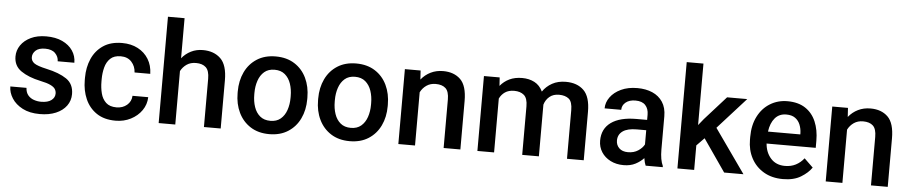

<svg xmlns="http://www.w3.org/2000/svg" viewBox="-43 -1045 6384 1349"><g transform="rotate(5 3149.0 -370.0)"><path d="M356.9 -143.1Q356.9 -160.6 348.1 -174.8Q339.4 -189 314.7 -200.9Q290 -212.9 242.2 -222.7Q157.7 -240.7 105.5 -276.6Q53.2 -312.5 53.2 -378.9Q53.2 -421.9 77.9 -458Q102.5 -494.1 148.2 -516.1Q193.8 -538.1 256.8 -538.1Q323.2 -538.1 370.6 -515.9Q418 -493.7 443.6 -455.8Q469.2 -418 469.2 -370.6H351.6Q351.6 -402.3 327.9 -426.8Q304.2 -451.2 256.8 -451.2Q211.9 -451.2 189.9 -430.9Q168 -410.6 168 -383.8Q168 -357.4 190.4 -341.3Q212.9 -325.2 277.3 -311Q368.2 -291.5 420.2 -256.1Q472.2 -220.7 472.2 -149.4Q472.2 -103 445.8 -66.9Q419.4 -30.8 371.3 -10.5Q323.2 9.8 258.3 9.8Q186 9.8 136.5 -16.1Q86.9 -42 61.3 -82.3Q35.6 -122.6 35.6 -165.5H149.4Q151.4 -132.8 167.7 -113.5Q184.1 -94.2 208.7 -85.7Q233.4 -77.1 259.8 -77.1Q307.1 -77.1 332 -95.9Q356.9 -114.7 356.9 -143.1Z M791 -84Q834.5 -84 864.5 -109.1Q894.5 -134.3 896.5 -174.8H1007.3Q1005.9 -123 976.8 -81.3Q947.8 -39.6 899.4 -14.9Q851.1 9.8 792.5 9.8Q711.9 9.8 658.7 -26.1Q605.5 -62 579.1 -122.3Q552.7 -182.6 552.7 -255.4V-272.5Q552.7 -345.7 579.1 -406Q605.5 -466.3 658.7 -502.2Q711.9 -538.1 792 -538.1Q855.5 -538.1 903.3 -512.9Q951.2 -487.8 978.5 -443.1Q1005.9 -398.4 1007.3 -339.4H896.5Q894.5 -382.8 866.7 -413.6Q838.9 -444.3 790.5 -444.3Q743.2 -444.3 717 -419.4Q690.9 -394.5 680.7 -355.2Q670.4 -315.9 670.4 -272.5V-255.4Q670.4 -211.9 680.4 -172.6Q690.4 -133.3 716.8 -108.6Q743.2 -84 791 -84Z M1213.4 -750V-467.3Q1240.2 -500.5 1278.1 -519.3Q1315.9 -538.1 1361.8 -538.1Q1439.9 -538.1 1486.8 -492.7Q1533.7 -447.3 1533.7 -339.4V0H1415.5V-340.3Q1415.5 -397.5 1391.1 -420.4Q1366.7 -443.4 1321.3 -443.4Q1282.7 -443.4 1255.9 -425Q1229 -406.7 1213.4 -377V0H1096.2V-750Z M1630.4 -258.3V-269.5Q1630.4 -346.2 1659.4 -407Q1688.5 -467.8 1743.4 -502.9Q1798.3 -538.1 1875.5 -538.1Q1953.1 -538.1 2008.3 -502.9Q2063.5 -467.8 2092.5 -407Q2121.6 -346.2 2121.6 -269.5V-258.3Q2121.6 -181.6 2092.5 -121.1Q2063.5 -60.5 2008.5 -25.4Q1953.6 9.8 1876.5 9.8Q1798.8 9.8 1743.9 -25.4Q1689 -60.5 1659.7 -121.1Q1630.4 -181.6 1630.4 -258.3ZM1748 -269.5V-258.3Q1748 -210.4 1761.5 -170.9Q1774.9 -131.3 1803.2 -107.7Q1831.5 -84 1876.5 -84Q1920.4 -84 1948.5 -107.7Q1976.6 -131.3 1990.2 -170.9Q2003.9 -210.4 2003.9 -258.3V-269.5Q2003.9 -316.4 1990.5 -356.2Q1977.1 -396 1948.7 -420.2Q1920.4 -444.3 1875.5 -444.3Q1831.1 -444.3 1803 -420.2Q1774.9 -396 1761.5 -356.2Q1748 -316.4 1748 -269.5Z M2197.8 -258.3V-269.5Q2197.8 -346.2 2226.8 -407Q2255.9 -467.8 2310.8 -502.9Q2365.7 -538.1 2442.9 -538.1Q2520.5 -538.1 2575.7 -502.9Q2630.9 -467.8 2659.9 -407Q2689 -346.2 2689 -269.5V-258.3Q2689 -181.6 2659.9 -121.1Q2630.9 -60.5 2575.9 -25.4Q2521 9.8 2443.8 9.8Q2366.2 9.8 2311.3 -25.4Q2256.3 -60.5 2227.1 -121.1Q2197.8 -181.6 2197.8 -258.3ZM2315.4 -269.5V-258.3Q2315.4 -210.4 2328.9 -170.9Q2342.3 -131.3 2370.6 -107.7Q2398.9 -84 2443.8 -84Q2487.8 -84 2515.9 -107.7Q2543.9 -131.3 2557.6 -170.9Q2571.3 -210.4 2571.3 -258.3V-269.5Q2571.3 -316.4 2557.9 -356.2Q2544.4 -396 2516.1 -420.2Q2487.8 -444.3 2442.9 -444.3Q2398.4 -444.3 2370.4 -420.2Q2342.3 -396 2328.9 -356.2Q2315.4 -316.4 2315.4 -269.5Z M3011.7 -443.4Q2974.6 -443.4 2947.3 -424.8Q2919.9 -406.2 2904.3 -375.5V0H2786.6V-528.3H2897.5L2901.4 -464.8Q2929.2 -499.5 2968.5 -518.8Q3007.8 -538.1 3056.2 -538.1Q3132.8 -538.1 3178.5 -493.7Q3224.1 -449.2 3224.1 -341.3V0H3106V-341.8Q3106 -398.4 3081.8 -420.9Q3057.6 -443.4 3011.7 -443.4Z M3565.4 -443.4Q3526.4 -443.4 3501 -426Q3475.6 -408.7 3461.9 -379.9V0H3344.2V-528.3H3455.1L3459 -468.8Q3485.4 -501.5 3523.9 -519.8Q3562.5 -538.1 3613.3 -538.1Q3662.6 -538.1 3700.4 -518.3Q3738.3 -498.5 3758.8 -455.1Q3784.2 -492.7 3825.2 -515.4Q3866.2 -538.1 3921.4 -538.1Q4002 -538.1 4048.1 -492.7Q4094.2 -447.3 4094.2 -341.8V0H3976.1V-342.3Q3976.1 -402.3 3950.7 -422.9Q3925.3 -443.4 3881.8 -443.4Q3840.8 -443.4 3814.5 -421.4Q3788.1 -399.4 3777.8 -364.7Q3777.8 -358.9 3777.8 -352.1V0H3660.2V-341.8Q3660.2 -399.4 3634.5 -421.4Q3608.9 -443.4 3565.4 -443.4Z M4530.8 0Q4522 -19.5 4517.1 -52.2Q4494.1 -26.9 4459 -8.5Q4423.8 9.8 4375.5 9.8Q4323.7 9.8 4283.2 -10.7Q4242.7 -31.2 4219.7 -66.9Q4196.8 -102.5 4196.8 -147.5Q4196.8 -231.4 4259.5 -276.4Q4322.3 -321.3 4438 -321.3H4513.2V-357.9Q4513.2 -399.9 4490.2 -424.8Q4467.3 -449.7 4419.9 -449.7Q4377 -449.7 4351.3 -428.7Q4325.7 -407.7 4325.7 -376H4208.5Q4208.5 -418 4235.4 -455.1Q4262.2 -492.2 4311 -515.1Q4359.9 -538.1 4426.3 -538.1Q4485.8 -538.1 4532 -518.1Q4578.1 -498 4604.7 -457.8Q4631.3 -417.5 4631.3 -356.9V-122.1Q4631.3 -50.3 4651.4 -7.8V0ZM4398.4 -83.5Q4440.4 -83.5 4470.5 -103.5Q4500.5 -123.5 4513.2 -148.4V-248.5H4446.8Q4380.9 -248.5 4347.7 -224.6Q4314.5 -200.7 4314.5 -158.7Q4314.5 -126.5 4336.4 -105Q4358.4 -83.5 4398.4 -83.5Z M5084.5 0 4926.8 -228 4873 -172.9V0H4754.9V-750H4873V-316.4L4909.7 -361.8L5059.1 -528.3H5201.2L5002.9 -308.6L5220.7 0Z M5499 9.8Q5420.9 9.8 5363.8 -23.9Q5306.6 -57.6 5275.9 -115.5Q5245.1 -173.3 5245.1 -246.1V-265.6Q5245.1 -348.6 5276.4 -409.9Q5307.6 -471.2 5362.1 -504.6Q5416.5 -538.1 5484.9 -538.1Q5560.5 -538.1 5610.6 -505.1Q5660.6 -472.2 5685.5 -413.8Q5710.4 -355.5 5710.4 -279.3V-229H5363.8Q5368.7 -166 5405.8 -124.8Q5442.9 -83.5 5505.9 -83.5Q5548.3 -83.5 5581.5 -100.6Q5614.7 -117.7 5639.2 -148.9L5701.2 -88.9Q5675.8 -51.3 5626 -20.8Q5576.2 9.8 5499 9.8ZM5484.4 -444.3Q5434.6 -444.3 5404.5 -409.4Q5374.5 -374.5 5366.2 -313.5H5594.2V-322.8Q5593.3 -354.5 5582 -382.3Q5570.8 -410.2 5547.1 -427.2Q5523.4 -444.3 5484.4 -444.3Z M6025.9 -443.4Q5988.8 -443.4 5961.4 -424.8Q5934.1 -406.2 5918.5 -375.5V0H5800.8V-528.3H5911.6L5915.5 -464.8Q5943.4 -499.5 5982.7 -518.8Q6022 -538.1 6070.3 -538.1Q6147 -538.1 6192.6 -493.7Q6238.3 -449.2 6238.3 -341.3V0H6120.1V-341.8Q6120.1 -398.4 6095.9 -420.9Q6071.8 -443.4 6025.9 -443.4Z"/></g></svg>

Font: Vazirmatn RD Medium
Style: Regular
Weight: 500
Designer: Saber Rastikerdar
Foundry: Saber Rastikerdar
Version: Version 33.003